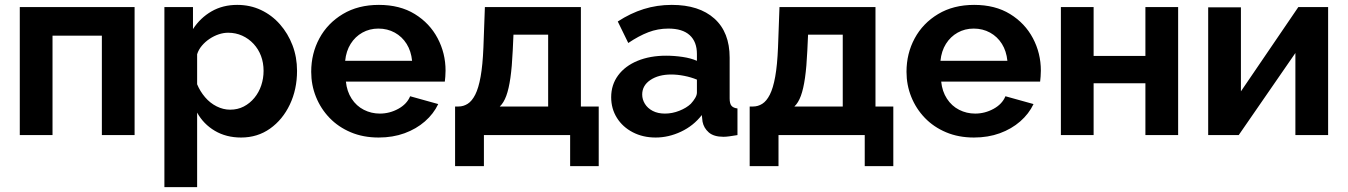

<svg xmlns="http://www.w3.org/2000/svg" viewBox="-20 -553 5518 786"><path d="M61 0V-524H531V0H397V-407H195V0Z M787 -92V213H653V-524H770V-434Q800 -480 846 -506.5Q892 -533 951 -533Q1004 -533 1048.5 -512Q1093 -491 1126 -453.5Q1159 -416 1177.5 -367.5Q1196 -319 1196 -263Q1196 -187 1166.5 -125Q1137 -63 1085.5 -26.5Q1034 10 967 10Q906 10 859.5 -17.5Q813 -45 787 -92ZM1059 -263Q1059 -296 1048.5 -324Q1038 -352 1018 -373.5Q998 -395 971.5 -407Q945 -419 914 -419Q895 -419 875.5 -412.5Q856 -406 838 -394Q820 -382 806.5 -366Q793 -350 787 -331V-208Q799 -179 819.5 -155Q840 -131 867 -117.5Q894 -104 922 -104Q953 -104 978 -117Q1003 -130 1021.5 -152.5Q1040 -175 1049.5 -203.5Q1059 -232 1059 -263Z M1254 -259Q1254 -334 1287.5 -396Q1321 -458 1383.5 -495.5Q1446 -533 1531 -533Q1617 -533 1678 -495.5Q1739 -458 1771.5 -396.5Q1804 -335 1804 -264Q1804 -252 1803 -239.5Q1802 -227 1801 -219H1396Q1400 -179 1419.5 -149Q1439 -119 1469.5 -103.5Q1500 -88 1535 -88Q1575 -88 1610.5 -107.5Q1646 -127 1659 -159L1774 -127Q1755 -87 1719.5 -56Q1684 -25 1636 -7.5Q1588 10 1530 10Q1467 10 1416 -11.5Q1365 -33 1329 -70.5Q1293 -108 1273.5 -156.5Q1254 -205 1254 -259ZM1667 -304Q1663 -344 1644.5 -373.5Q1626 -403 1596 -419.5Q1566 -436 1529 -436Q1493 -436 1463.5 -419.5Q1434 -403 1415.5 -373.5Q1397 -344 1393 -304Z M1843 127V-117H1857Q1877 -117 1894.5 -128Q1912 -139 1925.5 -165.5Q1939 -192 1947.5 -239Q1956 -286 1959 -359L1965 -524H2358V-117H2431V127H2314V0H1961V127ZM2224 -117V-411H2082L2079 -346Q2076 -280 2069.5 -234.5Q2063 -189 2052.5 -160.5Q2042 -132 2026 -117Z M2707 -325Q2740 -325 2774 -320Q2808 -315 2833 -304V-332Q2833 -382 2803.5 -409Q2774 -436 2716 -436Q2673 -436 2634 -421Q2595 -406 2552 -377L2509 -465Q2561 -499 2615.5 -516Q2670 -533 2730 -533Q2842 -533 2904.5 -477Q2967 -421 2967 -317V-150Q2967 -129 2974.5 -120Q2982 -111 2999 -109V0Q2981 3 2966.5 5Q2952 7 2942 7Q2902 7 2881.5 -11Q2861 -29 2856 -55L2853 -82Q2819 -38 2768 -14Q2717 10 2664 10Q2612 10 2570.5 -11.5Q2529 -33 2505.5 -70.5Q2482 -108 2482 -155Q2482 -206 2510.5 -244.5Q2539 -283 2590 -304Q2641 -325 2707 -325ZM2833 -174V-227Q2809 -237 2781 -242.5Q2753 -248 2728 -248Q2676 -248 2642.5 -225.5Q2609 -203 2609 -166Q2609 -146 2620 -128Q2631 -110 2652 -99Q2673 -88 2702 -88Q2732 -88 2761 -99.5Q2790 -111 2808 -128Q2819 -140 2826 -152Q2833 -164 2833 -174Z M3049 127V-117H3063Q3083 -117 3100.5 -128Q3118 -139 3131.5 -165.5Q3145 -192 3153.5 -239Q3162 -286 3165 -359L3171 -524H3564V-117H3637V127H3520V0H3167V127ZM3430 -117V-411H3288L3285 -346Q3282 -280 3275.5 -234.5Q3269 -189 3258.5 -160.5Q3248 -132 3232 -117Z M3691 -259Q3691 -334 3724.5 -396Q3758 -458 3820.5 -495.5Q3883 -533 3968 -533Q4054 -533 4115 -495.5Q4176 -458 4208.5 -396.5Q4241 -335 4241 -264Q4241 -252 4240 -239.5Q4239 -227 4238 -219H3833Q3837 -179 3856.5 -149Q3876 -119 3906.5 -103.5Q3937 -88 3972 -88Q4012 -88 4047.5 -107.5Q4083 -127 4096 -159L4211 -127Q4192 -87 4156.5 -56Q4121 -25 4073 -7.5Q4025 10 3967 10Q3904 10 3853 -11.5Q3802 -33 3766 -70.5Q3730 -108 3710.5 -156.5Q3691 -205 3691 -259ZM4104 -304Q4100 -344 4081.5 -373.5Q4063 -403 4033 -419.5Q4003 -436 3966 -436Q3930 -436 3900.5 -419.5Q3871 -403 3852.5 -373.5Q3834 -344 3830 -304Z M4323 0V-524H4457V-324H4669V-524H4803V0H4669V-212H4457V0Z M4926 0V-523H5060V-179L5295 -524H5417V0H5283V-336L5051 0Z"/></svg>

Font: YasnoRaleway
Style: Bold
Weight: 700
Designer: Matt McInerney, Pablo Impallari, Rodrigo Fuenzalida
Foundry: Matt McInerney, Pablo Impallari, Rodrigo Fuenzalida
Version: Version 4.026